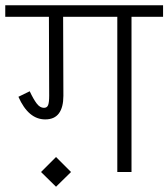

<svg xmlns="http://www.w3.org/2000/svg" viewBox="-30 -654 640 730"><path d="M0 0ZM590 -590H470V0H416V-590H210L211 -290Q211 -246 194 -223Q177 -200 142 -200Q78 -200 40 -286L83 -307Q97 -277 109.5 -260.5Q122 -244 137 -244Q149 -244 153 -254.5Q157 -265 157 -290L156 -590H-10V-634H590ZM126 0 183 -57 240 0 183 56Z"/></svg>

Font: Biryani ExtraLight
Style: Regular
Weight: 275
Designer: Dan Reynolds and Mathieu Reguer
Foundry: Dan Reynolds and Mathieu Reguer
Version: Version 1.004; ttfautohint (v1.1) -l 5 -r 5 -G 72 -x 0 -D la